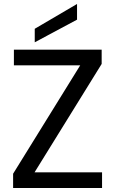

<svg xmlns="http://www.w3.org/2000/svg" viewBox="-20 -947 581 967"><path d="M154 -79H494V0H46V-72L384 -618H50V-697H492V-625ZM368 -848 155 -734V-802L368 -927Z"/></svg>

Font: Poppins A&M
Style: Regular-A&M
Weight: 400
Designer: Ninad Kale (Devanagari), Jonny Pinhorn (Latin)
Foundry: Indian Type Foundry
Version: 4.004